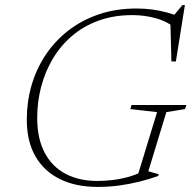

<svg xmlns="http://www.w3.org/2000/svg" viewBox="-20 -726 758 756"><path d="M363 -13.5Q391.5 -13.5 422 -17Q452.5 -20.5 483 -28.8Q513.5 -37 541.5 -51L519.5 -26L598.5 -284.5L493 -296.5L498 -312.5H714L708.5 -296.5L635 -284.5L564 -51.5L605 -40L602.5 -33Q568 -20.5 529 -10.8Q490 -1 448.8 4.5Q407.5 10 364.5 10Q278.5 10 216 -20.8Q153.5 -51.5 119.5 -110.5Q85.5 -169.5 85.5 -255Q85.5 -325 104.2 -389.8Q123 -454.5 159.5 -509.5Q196 -564.5 248.8 -605.5Q301.5 -646.5 369 -669.5Q436.5 -692.5 517.5 -692.5Q550 -692.5 579.8 -688.5Q609.5 -684.5 637 -677Q664.5 -669.5 688.5 -659H659L698.5 -706H708L672.5 -484H655L650.5 -650.5L679 -609Q640.5 -641 595.2 -653.8Q550 -666.5 501 -666.5Q428 -666.5 368.2 -644.8Q308.5 -623 263.5 -584.5Q218.5 -546 188 -494.8Q157.5 -443.5 142 -384.2Q126.5 -325 126.5 -262.5Q126.5 -180 156 -124.5Q185.5 -69 238.8 -41.2Q292 -13.5 363 -13.5Z"/></svg>

Font: Newsreader ExtraLight
Style: Italic
Weight: 250
Italic angle: -17°
Designer: Hugues Gentile
Foundry: Production Type
Version: Version 1.003